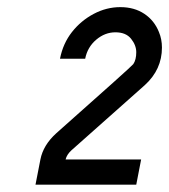

<svg xmlns="http://www.w3.org/2000/svg" viewBox="-20 -681 472 536"><path d="M360.4 -165.5H79.1L92.8 -235.8Q100.6 -275.9 137.2 -309.1Q348.1 -496.1 352.1 -502Q360.4 -514.2 360.4 -535.2Q360.4 -554.7 345.9 -572.8Q331.5 -590.8 302.2 -590.8Q272.9 -590.8 248.5 -570.1Q224.1 -549.3 217.8 -517.1H147.5Q155.8 -559.6 180.9 -591.6Q206.1 -623.5 241.7 -642.3Q277.3 -661.1 315.9 -661.1Q355 -661.1 383.1 -642.3Q411.1 -623.5 423.8 -591.3Q432.1 -571.3 432.1 -548.3Q432.1 -486.8 384.3 -443.4L179.2 -261.2Q166.5 -249.5 163.1 -235.8H374Z"/></svg>

Font: Lambda
Style: Italic
Weight: 400
Italic angle: -11°
Designer: GGBotNet
Version: 0.22